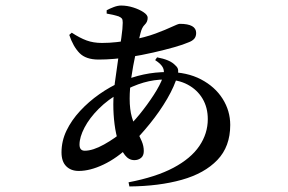

<svg xmlns="http://www.w3.org/2000/svg" viewBox="-20 -611 1040 693"><path d="M444 47Q543 28 606 -5.5Q669 -39 699.5 -84Q730 -129 730 -181Q730 -223 711 -255Q692 -287 657.5 -305.5Q623 -324 575 -324Q537 -324 498.5 -313Q460 -302 415 -277Q370 -252 336.5 -218.5Q303 -185 285 -150.5Q267 -116 267 -89Q267 -67 286 -67Q315 -67 355.5 -89.5Q396 -112 429 -141Q456 -164 484 -198.5Q512 -233 535 -268.5Q558 -304 568 -332Q575 -352 568.5 -366Q562 -380 540 -394L547 -404Q569 -400 586 -393Q603 -386 614 -374Q622 -367 623 -358Q624 -349 621 -339Q610 -300 583.5 -254.5Q557 -209 521 -164.5Q485 -120 448 -84Q402 -40 353.5 -17Q305 6 264 6Q236 6 219 -11Q202 -28 202 -61Q202 -102 220 -139.5Q238 -177 269 -210.5Q300 -244 338.5 -271Q377 -298 418 -316Q456 -333 498 -342Q540 -351 585 -351Q655 -351 705.5 -324.5Q756 -298 783.5 -254.5Q811 -211 811 -160Q811 -82 764.5 -33.5Q718 15 636 38Q554 61 447 62ZM465 -33Q445 -33 431 -51Q417 -69 407.5 -98Q398 -127 393.5 -162.5Q389 -198 389 -234Q389 -269 394.5 -312Q400 -355 406.5 -397.5Q413 -440 418 -475Q423 -510 423 -529Q423 -540 420 -544Q417 -548 408 -552Q399 -555 388 -557.5Q377 -560 365 -562V-574Q376 -580 390.5 -585.5Q405 -591 417 -591Q439 -591 461 -584Q483 -577 498 -567Q513 -557 513 -547Q513 -532 502.5 -522Q492 -512 487 -491Q478 -456 469 -414.5Q460 -373 454 -331.5Q448 -290 448 -255Q448 -216 456 -188Q464 -160 474 -139.5Q484 -119 491.5 -101.5Q499 -84 499 -66Q499 -49 489 -41Q479 -33 465 -33ZM336 -396Q290 -396 267 -419.5Q244 -443 230 -485L239 -493Q268 -474 292.5 -465Q317 -456 348 -456Q375 -456 401 -459Q427 -462 451 -466Q504 -476 541.5 -490Q579 -504 601 -514.5Q623 -525 629 -525Q688 -525 688 -492Q688 -479 681 -471Q674 -463 660 -458Q642 -450 608.5 -440.5Q575 -431 533.5 -421.5Q492 -412 448 -405Q421 -401 392 -398.5Q363 -396 336 -396Z"/></svg>

Font: Noto Serif KR SemiBold
Style: Regular
Weight: 600
Designer: Ryoko NISHIZUKA 西塚涼子 (kana & ideographs); Frank Grießhammer (Latin, Greek & Cyrillic); Wenlong ZHANG 张文龙 (bopomofo); San
Foundry: Adobe
Version: Version 2.003-H1;hotconv 1.1.1;makeotfexe 2.6.0